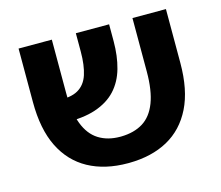

<svg xmlns="http://www.w3.org/2000/svg" viewBox="-90 -719 967 842"><g transform="rotate(-15 393.5 -298.0)"><path d="M393 7Q289 7 214 -34Q139 -75 99 -156Q59 -237 59 -360V-603H210V-361Q210 -274 231 -219.5Q252 -165 292.5 -139.5Q333 -114 390 -114H394Q453 -115 493.5 -140Q534 -165 555 -219.5Q576 -274 576 -360V-603H728V-359Q728 -236 688 -155.5Q648 -75 574.5 -34.5Q501 6 398 7ZM167 -237 159 -339Q224 -335 258 -354.5Q292 -374 305.5 -416Q319 -458 319 -519V-603H470V-526Q470 -459 454.5 -404Q439 -349 404 -311Q369 -273 311 -253.5Q253 -234 167 -237Z"/></g></svg>

Font: Noto Sans Hebrew Thin
Style: Bold
Weight: 700
Version: Version 3.001